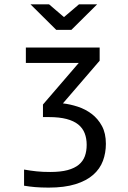

<svg xmlns="http://www.w3.org/2000/svg" viewBox="-20 -710 590 888"><path d="M469.7 -44.9C469.7 -77.5 463.6 -105 451.4 -127.4C439.2 -149.9 423.4 -168.5 404.1 -183.1C384.7 -197.8 363.3 -208.9 339.8 -216.6C316.4 -224.2 293.5 -229.3 271 -231.9L440.9 -429.2V-490.2H99.6V-418.9H344.2L178.7 -226.6V-168.5H206.1C238.3 -168.5 265.5 -165.5 287.8 -159.7C310.1 -153.8 328.1 -145.3 341.8 -134.3C355.5 -123.2 365.4 -109.7 371.6 -93.8C377.8 -77.8 380.9 -59.9 380.9 -40C380.9 -20.8 378.1 -3.5 372.6 12C367 27.4 357.7 40.6 344.7 51.5C331.7 62.4 314.4 70.8 292.7 76.7C271.1 82.5 244.3 85.4 212.4 85.4C189 85.4 168 84.5 149.4 82.5C130.9 80.6 111.5 77.8 91.3 74.2V148.9C100.1 150.2 108.6 151.4 116.7 152.6C124.8 153.7 133.3 154.6 142.1 155.3C150.9 155.9 160.3 156.5 170.4 157C180.5 157.5 191.9 157.7 204.6 157.7C253.7 157.7 295.2 152.4 329.1 141.8C363 131.3 390.3 116.8 411.1 98.4C432 80 446.9 58.5 456.1 33.9C465.2 9.4 469.7 -16.9 469.7 -44.9ZM240.2 -571.8H310.1L429.2 -689.9H345.2L275.9 -630.9L207 -689.9H121.1ZM0 -490.2Z"/></svg>

Font: CodeNewRoman Nerd Font Mono
Style: Regular
Weight: 400
Monospace: yes
Designer: Sam Radian
Foundry: Code New Roman
Version: Version 2.00 November 29, 2014;Nerd Fonts 3.2.1